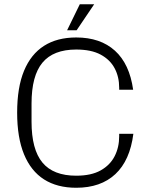

<svg xmlns="http://www.w3.org/2000/svg" viewBox="-20 -877 709 907"><path d="M340 10Q250 10 188 -29.5Q126 -69 93.5 -148Q61 -227 61 -345Q61 -464 93.5 -542.5Q126 -621 188 -660.5Q250 -700 340 -700Q454 -700 523 -637.5Q592 -575 609 -453H543V-463Q543 -514 521.5 -554.5Q500 -595 455.5 -619Q411 -643 340 -643Q232 -643 180.5 -581Q129 -519 129 -388V-302Q129 -171 180.5 -109Q232 -47 340 -47Q411 -47 455.5 -72Q500 -97 521.5 -139Q543 -181 543 -233V-245H610Q594 -119 525 -54.5Q456 10 340 10ZM297 -734 357 -857H425L342 -734Z"/></svg>

Font: Mozilla Headline ExtraLight
Style: Regular
Weight: 200
Designer: Studio DRAMA
Foundry: Studio DRAMA
Version: Version 1.000